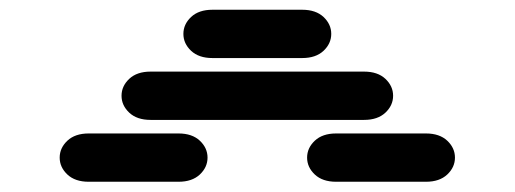

<svg xmlns="http://www.w3.org/2000/svg" viewBox="-20 -881 1040 388"><path d="M159.2 -513.7H340.8Q368.2 -513.7 383.8 -528.3Q399.4 -543 399.4 -562.5Q399.4 -582 383.8 -596.7Q368.2 -611.3 340.8 -611.3H159.2Q131.8 -611.3 116.2 -596.7Q100.6 -582 100.6 -562.5Q100.6 -543 116.2 -528.3Q131.8 -513.7 159.2 -513.7ZM659.2 -513.7H840.8Q868.2 -513.7 883.8 -528.3Q899.4 -543 899.4 -562.5Q899.4 -582 883.8 -596.7Q868.2 -611.3 840.8 -611.3H659.2Q631.8 -611.3 616.2 -596.7Q600.6 -582 600.6 -562.5Q600.6 -543 616.2 -528.3Q631.8 -513.7 659.2 -513.7ZM284.2 -638.7H715.8Q743.2 -638.7 758.8 -653.3Q774.4 -668 774.4 -687.5Q774.4 -707 758.8 -721.7Q743.2 -736.3 715.8 -736.3H284.2Q256.8 -736.3 241.2 -721.7Q225.6 -707 225.6 -687.5Q225.6 -668 241.2 -653.3Q256.8 -638.7 284.2 -638.7ZM409.2 -763.7H590.8Q618.2 -763.7 633.8 -778.3Q649.4 -793 649.4 -812.5Q649.4 -832 633.8 -846.7Q618.2 -861.3 590.8 -861.3H409.2Q381.8 -861.3 366.2 -846.7Q350.6 -832 350.6 -812.5Q350.6 -793 366.2 -778.3Q381.8 -763.7 409.2 -763.7Z"/></svg>

Font: Sixtyfour Convergence
Style: Regular
Weight: 400
Designer: Jens Kutilek
Foundry: Jens Kutilek
Version: Version 2.001